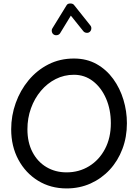

<svg xmlns="http://www.w3.org/2000/svg" viewBox="-20 -1038 785 1097"><path d="M360.4 38.6Q269 38.6 197.5 -5.4Q126 -49.3 85 -125.7Q43.9 -202.1 43.9 -299.3Q43.9 -377 69.8 -449.5Q95.7 -522 143.3 -579.3Q190.9 -636.7 256.6 -670.2Q322.3 -703.6 402.3 -703.6Q475.6 -703.6 532 -671.9Q588.4 -640.1 627 -586.9Q665.5 -533.7 685.3 -468Q705.1 -402.3 705.1 -334Q705.1 -254.9 679.4 -187Q653.8 -119.1 607.2 -68.6Q560.5 -18.1 497.6 10.3Q434.6 38.6 360.4 38.6ZM360.4 -53.2Q431.6 -53.2 489 -88.4Q546.4 -123.5 579.8 -186.8Q613.3 -250 613.3 -334Q613.3 -411.6 586.2 -474.4Q559.1 -537.1 511.5 -574Q463.9 -610.8 402.3 -610.8Q346.7 -610.8 298.3 -586.4Q250 -562 213.6 -518.8Q177.2 -475.6 157 -419.4Q136.7 -363.3 136.7 -299.3Q136.7 -224.1 165.8 -168.7Q194.8 -113.3 245.4 -83.3Q295.9 -53.2 360.4 -53.2ZM287.6 -840.3Q278.8 -845.7 276.4 -856.4Q273.9 -867.2 279.3 -876L360.4 -1007.8Q366.2 -1018.1 381.3 -1018.1Q396.5 -1018.1 402.8 -1009.8L496.6 -892.1Q502.9 -884.3 501.7 -873.3Q500.5 -862.3 492.2 -855.5Q484.4 -849.1 473.4 -850.6Q462.4 -852.1 456.1 -859.9L384.8 -948.7L323.7 -848.6Q318.4 -839.8 307.4 -837.4Q296.4 -835 287.6 -840.3Z"/></svg>

Font: Mikhak-FD Medium
Style: Regular
Weight: 500
Designer: Amin Abedi
Version: Version 3.2